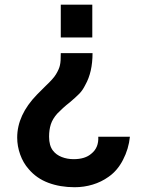

<svg xmlns="http://www.w3.org/2000/svg" viewBox="-20 -582 616 804"><path d="M366.5 -425H234.5V-562.5H366.5ZM134.5 -185.5 171 -222Q203.5 -252.5 214.5 -271Q228 -293.5 231 -309Q233 -317 233.8 -329.5Q234.5 -342 234.5 -359.5H367.5Q367.5 -280 337.5 -227Q326 -203.5 312 -189.5Q305 -182.5 295.2 -173.5Q285.5 -164.5 273 -154Q257 -141.5 244 -129.8Q231 -118 220 -106.5Q200 -84 192.8 -61.2Q185.5 -38.5 185.5 -9.5Q185.5 28 202 49Q215.5 66.5 238.5 75.5Q261.5 84.5 288.5 84.5Q336.5 84.5 362.5 61.5Q394 36.5 391.5 -9.5H524Q519 41.5 495 87.5Q472 132.5 434.5 158.5Q404.5 180 368 191Q331.5 202 292.5 202Q232 202 182.5 183.5Q133 165 100 126Q77 100 64.5 65Q52 30 52 -6Q52 -100.5 134.5 -185.5Z"/></svg>

Font: Russisch Sans
Style: Bold
Weight: 700
Designer: Michael Sharanda (font) & Cristiano Sobral (main changes)
Foundry: Michael Sharanda
Version: Version 2.00;September 8, 2020;FontCreator 13.0.0.2681 64-bi